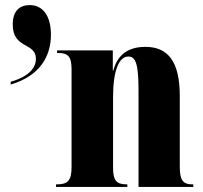

<svg xmlns="http://www.w3.org/2000/svg" viewBox="-20 -734 799 754"><path d="M22 -413V-402C137 -436 180 -513 180 -598C180 -669 150 -714 97 -714C58 -714 30 -692 30 -638C30 -540 121 -569 121 -503C121 -449 59 -423 22 -413ZM200 0H480V-10H477C437 -10 424 -26 424 -75V-352C424 -457 447 -512 484 -512C514 -512 524 -480 524 -377V0H739V-10H735C698 -10 686 -27 686 -80V-357C686 -492 640 -550 551 -550C478 -550 440 -514 425 -457H423V-536H204V-526H208C248 -526 261 -511 261 -462V-78C261 -26 247 -10 204 -10H200Z"/></svg>

Font: Noto Serif Display ExtraCondensed Black
Style: Regular
Weight: 900
Width: 2
Designer: Monotype Design Team
Foundry: Monotype Imaging Inc.
Version: Version 2.009